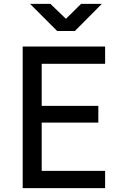

<svg xmlns="http://www.w3.org/2000/svg" viewBox="-20 -970 640 990"><path d="M366 -810 505 -950H398L320 -873L240 -950H135L275 -810ZM522 0V-89H195V-338H487V-424H195V-641H522V-730H97V0Z"/></svg>

Font: Tekne LDO Medium
Style: Regular
Weight: 500
Monospace: yes
Designer: Alessio Laiso, Mario Rullo, Paolo Rosset
Foundry: Alessio Laiso
Version: Version 1.000;hotconv 1.0.109;makeotfexe 2.5.65596